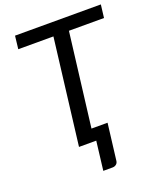

<svg xmlns="http://www.w3.org/2000/svg" viewBox="-160 -814 903 1088"><g transform="rotate(-20 291.0 -270.5)"><path d="M581.5 -716.5 572 -638H360.5L291 -73.5H388L361 147Q359.5 159.5 350.2 167Q341 174.5 327.5 174.5H272L293 0H189L267 -638H55L64 -716.5Z"/></g></svg>

Font: Lato
Style: Italic
Weight: 400
Italic angle: -7°
Designer: Lukasz Dziedzic
Foundry: tyPoland Lukasz Dziedzic
Version: Version 2.007; 2014-02-27